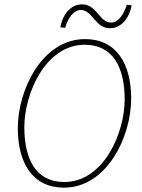

<svg xmlns="http://www.w3.org/2000/svg" viewBox="-20 -852 652 884"><path d="M274 12C472 12 584 -222 584 -398C584 -558 516 -672 372 -672C174 -672 62 -438 62 -262C62 -102 130 12 274 12ZM276 -14C146 -14 92 -118 92 -266C92 -422 190 -646 370 -646C500 -646 554 -542 554 -394C554 -238 456 -14 276 -14ZM486 -722C538 -722 576 -768 586 -828L564 -830C548 -781 523 -748 492 -748C437 -748 426 -832 358 -832C306 -832 268 -786 258 -726L280 -724C294 -773 321 -806 352 -806C406 -806 418 -722 486 -722Z"/></svg>

Font: Source Sans Pro ExtraLight
Style: Italic
Weight: 200
Italic angle: -11°
Designer: Paul D. Hunt
Foundry: Adobe Systems Incorporated
Version: Version 3.006;hotconv 1.0.111;makeotfexe 2.5.65597